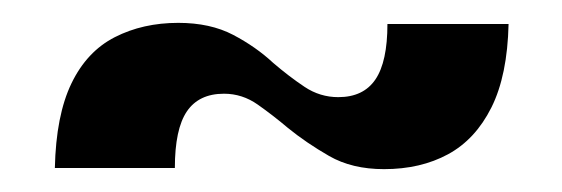

<svg xmlns="http://www.w3.org/2000/svg" viewBox="-20 -329 492 168"><path d="M316 -181Q288 -181 268 -192.5Q248 -204 232 -217Q219 -228 205.5 -237.5Q192 -247 176 -247Q154 -247 143.5 -231.5Q133 -216 133 -182H28Q29 -228 42.5 -256Q56 -284 80.5 -296.5Q105 -309 136 -309Q164 -309 184 -298.5Q204 -288 219 -274Q233 -262 246.5 -253Q260 -244 276 -244Q298 -244 308.5 -259.5Q319 -275 319 -308H425Q424 -263 410 -235Q396 -207 372 -194Q348 -181 316 -181Z"/></svg>

Font: Ojuju SemiBold
Style: Regular
Weight: 600
Designer: Chisaokwu Joboson, Mirko Velimirovic
Foundry: Udi Foundry
Version: Version 1.000